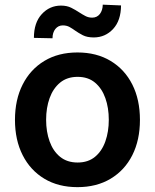

<svg xmlns="http://www.w3.org/2000/svg" viewBox="-20 -772 648 803"><path d="M304 10.7Q224.1 10.7 165.5 -24.5Q106.9 -59.7 74.8 -123Q42.6 -186.4 42.6 -270.6Q42.6 -355.1 74.8 -418.5Q106.9 -481.9 165.5 -517.2Q224.1 -552.6 304 -552.6Q383.9 -552.6 442.6 -517.2Q501.4 -481.9 533.4 -418.5Q565.3 -355.1 565.3 -270.6Q565.3 -186.4 533.4 -123Q501.4 -59.7 442.6 -24.5Q383.9 10.7 304 10.7ZM304.7 -92.3Q348.4 -92.3 377.3 -116.1Q406.2 -139.9 420.6 -180.6Q435 -221.2 435 -271Q435 -321 420.6 -361.7Q406.2 -402.3 377.3 -426.5Q348.4 -450.6 304.7 -450.6Q260.7 -450.6 231.4 -426.5Q202.1 -402.3 187.5 -361.7Q172.9 -321 172.9 -271Q172.9 -221.2 187.5 -180.6Q202.1 -139.9 231.4 -116.1Q260.7 -92.3 304.7 -92.3ZM199.6 -611.9 121.8 -613.6Q121.8 -677.2 154.7 -712.9Q187.5 -748.6 235.1 -748.6Q259.9 -748.6 277.9 -739.5Q295.8 -730.5 311.4 -720.2Q324.6 -711.6 337.4 -704.9Q350.1 -698.2 365.4 -698.2Q385.7 -698.2 397.5 -713.4Q409.4 -728.7 409.8 -752.5L486.2 -749.3Q485.8 -686.1 453.1 -650.9Q420.5 -615.8 372.9 -615.4Q344.5 -615.4 326.5 -624.6Q308.6 -633.9 294 -644.2Q282.3 -652.7 270.4 -659.3Q258.5 -665.8 242.5 -665.8Q223.7 -665.8 211.6 -650.9Q199.6 -636 199.6 -611.9Z"/></svg>

Font: Inter Zeller Semi Bold
Style: Regular
Weight: 600
Designer: Rasmus Andersson; Joe Bland
Foundry: zeller
Version: Version 3.015;git-dec3a8cb1